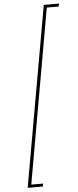

<svg xmlns="http://www.w3.org/2000/svg" viewBox="-70 -969 484 1188"><g transform="rotate(-5 172.0 -374.5)"><path d="M344 -934 341 -916H267L76 167H150L146 185H52L250 -934Z"/></g></svg>

Font: Fz Poppins Thin
Style: Italic
Weight: 100
Italic angle: -10°
Designer: Ninad Kale (Devanagari), Jonny Pinhorn (Latin)
Foundry: Indian Type Foundry
Version: Vit hóa bi Vntype.Com & FontZin.Com